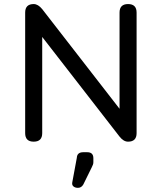

<svg xmlns="http://www.w3.org/2000/svg" viewBox="-20 -698 797 946"><path d="M364 227.5C375.5 227.5 384 222 390.5 211C390.5 211 432.5 125.5 432.5 125.5C432.5 125.5 432.5 125.5 432.5 125.5C434.5 121.5 436.5 117.5 438 113C439.5 109 440 105 440 100.5C440 100.5 440 81.5 440 81.5C440 81.5 440 81.5 440 81.5C440 62 430 52 410 52C410 52 390.5 52 390.5 52C390.5 52 390.5 52 390.5 52C370 52 359.5 61 358.5 79.5C358.5 79.5 336 201 336 201C336 201 336 201 336 201C334.5 209.5 336.5 216 342 220.5C347.5 225 354.5 227.5 364 227.5C364 227.5 364 227.5 364 227.5ZM146 0C174 0 188 -14 188 -42C188 -42 188 -543 188 -543C188 -543 167 -543 167 -543C167 -543 569 -25 569 -25C569 -25 569 -25 569 -25C582 -8.5 596 0 611 0C611 0 611 0 611 0C639 0 653 -14 653 -42C653 -42 653 -636 653 -636C653 -636 653 -636 653 -636C653 -664 639 -678 611 -678C611 -678 611 -678 611 -678C583 -678 569 -664 569 -636C569 -636 569 -135 569 -135C569 -135 590 -135 590 -135C590 -135 188 -653 188 -653C188 -653 188 -653 188 -653C174.5 -669.5 160.5 -678 146 -678C146 -678 146 -678 146 -678C118 -678 104 -664 104 -636C104 -636 104 -42 104 -42C104 -42 104 -42 104 -42C104 -14 118 0 146 0C146 0 146 0 146 0Z"/></svg>

Font: Jura-Fortis-Bold
Style: Bold
Weight: 500
Designer: Daniel Johnson, Alexei Vanyashin, Mirko Velimirovic
Foundry: Daniel Johnson
Version: ""